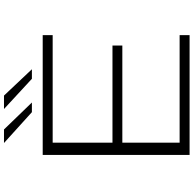

<svg xmlns="http://www.w3.org/2000/svg" viewBox="-24 -900 924 915"><g transform="rotate(-90 437.5 -442.0)"><path d="M157 0V-700H728V-652.5H215.5V-367.5H678.5V-320.5H215.5V-47.5H728V0ZM520 -751.5 376 -884.5H440L565.5 -751.5ZM361 -751.5 214 -884.5H278.5L407 -751.5Z"/></g></svg>

Font: Trispace SemiExpanded ExtraLight
Style: Regular
Weight: 200
Width: 6
Designer: Tyler Finck
Foundry: Etcetera Type Company
Version: Version 1.210; ttfautohint (v1.8.3)